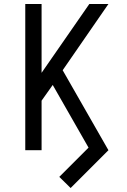

<svg xmlns="http://www.w3.org/2000/svg" viewBox="-20 -755 640 965"><path d="M335 190 278 134 425 -13 245 -328 189 -249V0H107V-735H189V-389L429 -735H525L295 -402L525 0Z"/></svg>

Font: Iosevka Fixed Extended
Style: Regular
Weight: 400
Width: 7
Monospace: yes
Designer: Belleve Invis
Foundry: Belleve Invis
Version: Version 24.1.1; ttfautohint (v1.8.4)